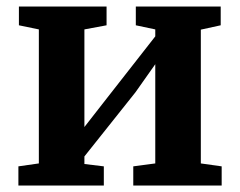

<svg xmlns="http://www.w3.org/2000/svg" viewBox="-20 -576 745 596"><path d="M37.1 0V-59.6L100.6 -68.7V-484.7L38.7 -497.5V-555.7H310.8V-497.5L242 -484.7V-181.7L302.3 -259L462 -463.1V-484.7L401.6 -497.5V-555.7H665.1V-497.5L603.4 -484V-68.7L668.1 -59.6V0H393.7V-59.6L462 -68.7V-376.7L400.4 -289.4L242 -90.4V-66.9L302.3 -59.6V0Z"/></svg>

Font: Merriweather 7pt Light
Style: Regular
Weight: 300
Designer: Eben Sorkin
Foundry: Eben Sorkin
Version: Version 2.200;gftools[0.9.31]